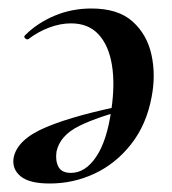

<svg xmlns="http://www.w3.org/2000/svg" viewBox="-20 -419 404 452"><path d="M97 13Q49 13 28.5 -4Q8 -21 12 -47Q20 -91 89.5 -120Q159 -149 287 -174L289 -164Q212 -145 166.5 -122.5Q121 -100 113 -62Q110 -41 117.5 -26.5Q125 -12 147 -12Q181 -12 206.5 -50Q232 -88 242 -160Q251 -220 243.5 -266Q236 -312 212 -338Q188 -364 147 -364Q122 -364 95.5 -354Q69 -344 47 -327Q44 -325 39.5 -328.5Q35 -332 39 -336Q68 -365 108.5 -382Q149 -399 195 -399Q258 -399 292 -368.5Q326 -338 336.5 -290.5Q347 -243 337 -191Q325 -126 289 -80Q253 -34 203 -10.5Q153 13 97 13Z"/></svg>

Font: Cormorant
Style: Bold Italic
Weight: 700
Italic angle: -10°
Designer: Christian Thalmann (Catharsis Fonts)
Foundry: Catharsis Fonts
Version: Version 4.000